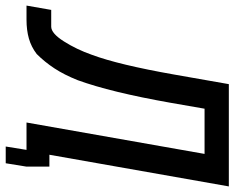

<svg xmlns="http://www.w3.org/2000/svg" viewBox="-134 -669 840 688"><g transform="rotate(90 286.0 -325.0)"><path d="M-22.5 -88.5H37.5Q61.5 -88.5 90.2 -133.8Q119 -179 138.5 -234.5Q174 -330 209 -528.5L243.5 -725H610L496.5 -82H539V0.5L527 74.5H467L479 0.5V0H381L493.5 -638H331.5L310 -514.5Q272.5 -302.5 229.5 -184Q210 -135 187 -100Q164 -65 135.5 -36.5Q110 -17 80 -8.5Q50 0 12.5 0H-38Z"/></g></svg>

Font: JuliaMono Medium
Style: Italic
Weight: 500
Italic angle: -9°
Monospace: yes
Designer: cormullion
Foundry: corm
Version: Version 0.054; ttfautohint (v1.8.4)